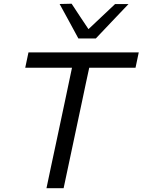

<svg xmlns="http://www.w3.org/2000/svg" viewBox="-20 -988 748 1008"><path d="M224 0Q236.5 -59 248 -114Q259.5 -169 274 -235.5L322 -461.5Q332 -509.5 340.8 -550.8Q349.5 -592 358 -632.5H112.5L129.5 -713H708.5L691.5 -632.5H448.5Q439.5 -592 430.8 -550.8Q422 -509.5 412 -461.5L364 -235.5Q350 -169 338.2 -114Q326.5 -59 314 0ZM391.5 -786Q367 -831.5 342.2 -877Q317.5 -922.5 293 -967L356 -968.5Q377.5 -935.5 399.8 -902Q422 -868.5 444.5 -835Q480 -868.5 514.5 -901Q549 -933.5 584 -966.5H654.5Q610.5 -920.5 568.5 -876.2Q526.5 -832 483 -786Z"/></svg>

Font: Commissioner
Style: Italic
Weight: 400
Italic angle: -12°
Designer: Kostas Bartsokas
Foundry: Kostas Bartsokas
Version: Version 1.000; ttfautohint (v1.8.3)